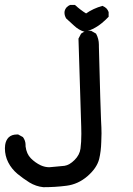

<svg xmlns="http://www.w3.org/2000/svg" viewBox="-29 -527 549 790"><path d="M-8.8 83Q-8.8 75.2 -7.8 69.3Q-4.9 49.8 6.8 38.1Q19.5 26.4 40 26.4Q42 26.4 45.9 26.4L65.4 37.1Q76.2 51.8 76.2 69.3Q76.2 72.3 76.2 75.2Q80.1 106.4 98.1 124.5Q116.2 142.6 138.7 153.3Q156.2 161.1 173.8 161.1Q178.7 161.1 194.8 159.2Q210.9 157.2 236.3 155.3Q256.8 152.3 277.8 131.3Q298.8 110.4 302.2 84.5Q305.7 58.6 305.7 23.4Q305.7 18.6 305.2 -5.9Q304.7 -30.3 293.9 -368.2L304.7 -388.7Q320.3 -400.4 339.8 -400.4Q341.8 -400.4 345.7 -400.4L366.2 -388.7Q377.9 -367.2 377.9 -342.8Q377.9 -338.9 377.9 -335Q384.8 -68.4 386.7 -33.7Q388.7 1 388.7 21.5Q388.7 42 387.7 56.6Q386.7 95.7 378.9 127.9Q369.1 165 330.6 198.2Q292 231.4 244.1 237.3Q198.2 243.2 150.4 243.2H149.4Q119.1 240.2 91.8 223.6Q65.4 207 43 188.5Q18.6 168 4.9 141.1Q-8.8 114.3 -8.8 83ZM246.1 -498Q251 -502.9 259.8 -506.8H279.3Q302.7 -485.4 325.2 -471.7Q354.5 -492.2 392.6 -502.9Q403.3 -498 408.7 -492.7Q414.1 -487.3 418 -477.5V-458Q388.7 -427.7 364.3 -414.1Q338.9 -399.4 317.4 -396.5Q293.9 -404.3 276.4 -420.9L243.2 -451.2Q236.3 -462.9 236.3 -475.1Q236.3 -487.3 246.1 -498Z"/></svg>

Font: JasonHandwriting2
Style: SemiBold
Weight: 600
Version: Version 1.04.7